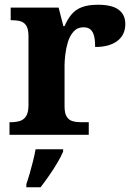

<svg xmlns="http://www.w3.org/2000/svg" viewBox="-20 -568 563 809"><path d="M20 0V-53H23Q46 -53 63 -58Q80 -63 90 -78.5Q100 -94 100 -125V-415Q100 -445 91 -459.5Q82 -474 66 -478.5Q50 -483 28 -483H25V-536H227L247 -458H252Q265 -488 282 -508Q299 -528 325.5 -538Q352 -548 393 -548Q452 -548 480 -527Q508 -506 508 -467Q508 -421 474.5 -395.5Q441 -370 381 -370Q381 -398 376.5 -416Q372 -434 361.5 -443.5Q351 -453 332 -453Q306 -453 290 -435Q274 -417 266 -390.5Q258 -364 255 -337Q252 -310 252 -293V-120Q252 -91 261 -76.5Q270 -62 286 -57.5Q302 -53 322 -53H354V0ZM91 208Q98 188 105.5 162Q113 136 119.5 109.5Q126 83 130 61H246V71Q237 92 221 119Q205 146 186.5 172.5Q168 199 151 221H91Z"/></svg>

Font: Noto Serif Tamil
Style: Bold
Weight: 700
Designer: Indian Type Foundry, Tom Grace, and the Monotype Design Team
Foundry: Monotype Imaging Inc.
Version: Version 2.003